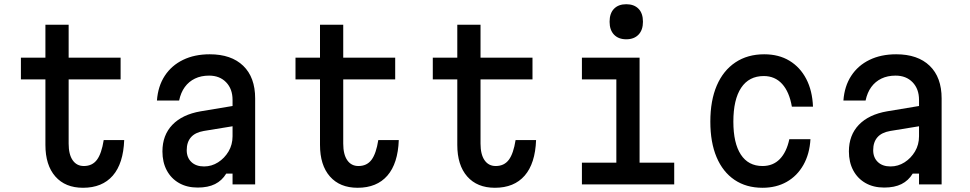

<svg xmlns="http://www.w3.org/2000/svg" viewBox="-20 -873 4590 909"><path d="M305 -756V-600H551V-497H305V-193Q305 -142 324 -114.5Q343 -87 377 -87Q417 -87 439 -116.5Q461 -146 471 -210H568Q564 -99 514 -41.5Q464 16 373 16Q289 16 242 -37.5Q195 -91 195 -187V-497H79V-600H195V-756Z M1092 -373V-277L945 -253Q904 -246 884 -223Q864 -200 864 -162Q864 -127 886 -106Q908 -85 946 -85Q982 -85 1012.5 -104.5Q1043 -124 1062 -156Q1081 -188 1081 -228V-400Q1081 -452 1050.5 -483.5Q1020 -515 970 -515Q932 -515 903 -501Q874 -487 855 -461Q836 -435 828 -397H723Q728 -465 760 -514Q792 -563 846.5 -589.5Q901 -616 973 -616Q1075 -616 1131.5 -561.5Q1188 -507 1188 -407V0H1081V-51H1051Q1031 -18 998 -1.5Q965 15 916 15Q865 15 827.5 -6.5Q790 -28 769.5 -66.5Q749 -105 749 -156Q749 -233 796 -282Q843 -331 930 -346Z M1605 -756V-600H1851V-497H1605V-193Q1605 -142 1624 -114.5Q1643 -87 1677 -87Q1717 -87 1739 -116.5Q1761 -146 1771 -210H1868Q1864 -99 1814 -41.5Q1764 16 1673 16Q1589 16 1542 -37.5Q1495 -91 1495 -187V-497H1379V-600H1495V-756Z M2255 -756V-600H2501V-497H2255V-193Q2255 -142 2274 -114.5Q2293 -87 2327 -87Q2367 -87 2389 -116.5Q2411 -146 2421 -210H2518Q2514 -99 2464 -41.5Q2414 16 2323 16Q2239 16 2192 -37.5Q2145 -91 2145 -187V-497H2029V-600H2145V-756Z M2735 -600H3008V-103H3172V0H2735V-103H2898V-497H2735ZM2945 -687Q2908 -687 2887 -709Q2866 -731 2866 -770Q2866 -810 2887 -831.5Q2908 -853 2945 -853Q2982 -853 3003 -831.5Q3024 -810 3024 -770Q3024 -731 3003 -709Q2982 -687 2945 -687Z M3590 16Q3513 16 3457.5 -21.5Q3402 -59 3372.5 -129Q3343 -199 3343 -297Q3343 -397 3373.5 -468Q3404 -539 3461.5 -577.5Q3519 -616 3598 -616Q3667 -616 3717.5 -585.5Q3768 -555 3797 -499.5Q3826 -444 3829 -368H3729Q3717 -438 3683 -475.5Q3649 -513 3596 -513Q3526 -513 3489 -457.5Q3452 -402 3452 -297Q3452 -195 3487.5 -141Q3523 -87 3590 -87Q3640 -87 3672 -120Q3704 -153 3717 -214H3817Q3813 -144 3783.5 -92Q3754 -40 3704.5 -12Q3655 16 3590 16Z M4342 -373V-277L4195 -253Q4154 -246 4134 -223Q4114 -200 4114 -162Q4114 -127 4136 -106Q4158 -85 4196 -85Q4232 -85 4262.5 -104.5Q4293 -124 4312 -156Q4331 -188 4331 -228V-400Q4331 -452 4300.5 -483.5Q4270 -515 4220 -515Q4182 -515 4153 -501Q4124 -487 4105 -461Q4086 -435 4078 -397H3973Q3978 -465 4010 -514Q4042 -563 4096.5 -589.5Q4151 -616 4223 -616Q4325 -616 4381.5 -561.5Q4438 -507 4438 -407V0H4331V-51H4301Q4281 -18 4248 -1.5Q4215 15 4166 15Q4115 15 4077.5 -6.5Q4040 -28 4019.5 -66.5Q3999 -105 3999 -156Q3999 -233 4046 -282Q4093 -331 4180 -346Z"/></svg>

Font: Martian Mono SemiCondensed
Style: Regular
Weight: 400
Width: 4
Designer: Roman Shamin
Foundry: Evil Martians
Version: Version 1.000